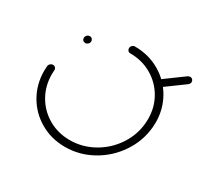

<svg xmlns="http://www.w3.org/2000/svg" viewBox="-117 -670 850 816"><g transform="rotate(30 308.0 -262.0)"><path d="M124.8 -441.1Q124.8 -448.9 130.4 -454.8Q135.9 -460.7 143.7 -460.7Q150.7 -460.7 155.4 -455.9Q160 -451.1 160 -444.4Q160 -436.7 154.1 -431.1Q148.1 -425.6 140.4 -425.6Q133.7 -425.6 129.3 -430Q124.8 -434.4 124.8 -441.1ZM313 -499.6Q313 -507.4 318.7 -513Q324.4 -518.5 331.9 -518.5Q398.5 -518.5 453 -487.2Q507.4 -455.9 538.5 -401.9Q569.6 -347.8 569.6 -282.2Q569.6 -271.1 568.5 -259.3Q562.2 -188.9 522.2 -129.3Q482.2 -69.6 419.6 -34.8Q357 0 286.7 0Q220 0 165.6 -31.3Q111.1 -62.6 80 -116.7Q48.9 -170.7 48.9 -236.3Q48.9 -247.8 50 -259.3Q50.7 -266.7 56.5 -271.9Q62.2 -277 69.3 -277Q76.7 -277 81.3 -271.7Q85.9 -266.3 85.2 -259.3Q84.4 -252.6 84.4 -239.6Q84.4 -183 111.3 -136.1Q138.1 -89.3 185.2 -62.2Q232.2 -35.2 289.6 -35.2Q350.7 -35.2 404.8 -65.2Q458.9 -95.2 493.5 -146.7Q528.1 -198.1 533.3 -259.3Q534.1 -265.9 534.1 -279.6Q534.1 -336.3 507.2 -382.8Q480.4 -429.3 433.5 -456.3Q386.7 -483.3 328.9 -483.3Q321.9 -483.3 317.4 -488Q313 -492.6 313 -499.6ZM508.9 -425.6Q501.5 -425.6 496.9 -430.6Q492.2 -435.6 493 -443Q493 -450.7 500.4 -456.3L588.1 -520.4Q593.3 -524.4 599.6 -524.4Q606.7 -524.4 611.3 -519.6Q615.9 -514.8 615.9 -508.1Q615.9 -500 608.1 -493.3L520.4 -429.3Q515.6 -425.6 508.9 -425.6Z"/></g></svg>

Font: 26F Galaxy Sans Light
Style: Italic
Weight: 300
Italic angle: -5°
Designer: C₂₉H₂₅N₃O₅
Version: Version 1.200